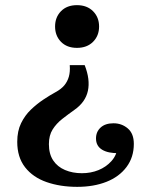

<svg xmlns="http://www.w3.org/2000/svg" viewBox="-20 -538 583 746"><path d="M421 -59Q453 -59 476.5 -39Q500 -19 500 21Q500 73 471.5 111Q443 149 393.5 168.5Q344 188 280 188Q214 188 161 169.5Q108 151 77.5 112Q47 73 47 13L170 22Q170 60 186.5 85Q203 110 232.5 122.5Q262 135 298 135Q333 135 362.5 123Q392 111 412.5 88.5Q433 66 438 33L442 57Q400 58 376.5 43.5Q353 29 353 0Q353 -26 371 -42.5Q389 -59 421 -59ZM309 -285Q331 -229 321.5 -185Q312 -141 269 -111Q245 -94 222 -76Q199 -58 184.5 -35Q170 -12 170 22L47 13Q47 -29 62 -59.5Q77 -90 100 -112Q123 -134 148.5 -151Q174 -168 196 -180Q218 -192 230 -206.5Q242 -221 247.5 -240Q253 -259 251 -285ZM279 -518Q318 -518 341.5 -494.5Q365 -471 365 -435Q365 -399 341.5 -375.5Q318 -352 279 -352Q240 -352 217 -375.5Q194 -399 194 -435Q194 -471 217 -494.5Q240 -518 279 -518Z"/></svg>

Font: Montagu Slab Medium
Style: Regular
Weight: 500
Version: Version 1.000